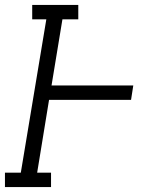

<svg xmlns="http://www.w3.org/2000/svg" viewBox="-33 -755 653 775"><path d="M-13 0V-58H51L154 -677H97V-735H283V-677H219L175 -410H505L496 -352H165L117 -58H173V0Z"/></svg>

Font: Iosevka Slab Light Extended
Style: Italic
Weight: 300
Width: 7
Italic angle: -9°
Monospace: yes
Designer: Belleve Invis
Foundry: Belleve Invis
Version: Version 11.1.0; ttfautohint (v1.8.3)